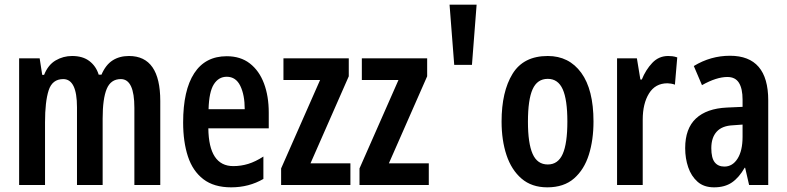

<svg xmlns="http://www.w3.org/2000/svg" viewBox="-20 -793 3374 823"><path d="M533 -553Q667 -553 667 -360V0H556V-331Q556 -454 498 -454Q455 -454 437.5 -412Q420 -370 420 -285V0H310V-333Q310 -454 251 -454Q204 -454 188.5 -405.5Q173 -357 173 -269V0H62V-543H150L161 -472H169Q186 -515 218.5 -534Q251 -553 289 -553Q335 -553 363.5 -531Q392 -509 403 -473H415Q433 -515 462.5 -534Q492 -553 533 -553Z M952 -552Q1011 -552 1051 -521Q1091 -490 1111.5 -435.5Q1132 -381 1132 -310V-243H873Q875 -81 980 -81Q1013 -81 1044 -90.5Q1075 -100 1109 -122V-26Q1078 -8 1043.5 1Q1009 10 971 10Q897 10 851.5 -25Q806 -60 785.5 -122.5Q765 -185 765 -268Q765 -406 812.5 -479Q860 -552 952 -552ZM952 -464Q917 -464 896.5 -431.5Q876 -399 874 -325H1029Q1029 -386 1010 -425Q991 -464 952 -464Z M1482 0H1185V-71L1352 -450H1195V-543H1475V-466L1311 -93H1482Z M1818 0H1521V-71L1688 -450H1531V-543H1811V-466L1647 -93H1818Z M1927 -515 1907 -773H2023L2003 -515Z M2524 -272Q2524 -193 2504 -129.5Q2484 -66 2440.5 -28Q2397 10 2326 10Q2259 10 2215.5 -27.5Q2172 -65 2151 -128.5Q2130 -192 2130 -272Q2130 -400 2177 -476.5Q2224 -553 2328 -553Q2419 -553 2471.5 -481Q2524 -409 2524 -272ZM2243 -271Q2243 -179 2263 -133.5Q2283 -88 2328 -88Q2372 -88 2392 -133Q2412 -178 2412 -272Q2412 -366 2392 -410.5Q2372 -455 2328 -455Q2283 -455 2263 -410.5Q2243 -366 2243 -271Z M2844 -553Q2852 -553 2861.5 -552Q2871 -551 2883 -547L2873 -430Q2866 -433 2856.5 -434.5Q2847 -436 2841 -436Q2789 -436 2762 -392.5Q2735 -349 2735 -280V0H2625V-543H2710L2725 -452H2731Q2748 -494 2776 -523.5Q2804 -553 2844 -553Z M3109 -554Q3273 -554 3273 -363V0H3191L3174 -74H3172Q3148 -32 3117.5 -11Q3087 10 3041 10Q2997 10 2970 -14Q2943 -38 2930 -76Q2917 -114 2917 -158Q2917 -242 2963 -285Q3009 -328 3096 -332L3163 -335V-366Q3163 -413 3147.5 -438Q3132 -463 3098 -463Q3051 -463 2989 -428L2954 -510Q3026 -554 3109 -554ZM3122 -256Q3075 -254 3052 -228.5Q3029 -203 3029 -158Q3029 -116 3043.5 -97.5Q3058 -79 3085 -79Q3120 -79 3141.5 -113Q3163 -147 3163 -207V-259Z"/></svg>

Font: Noto Sans Telugu ExtraCondensed SemiBold
Style: Regular
Weight: 600
Width: 2
Designer: Jelle Bosma - Monotype Design Team
Foundry: Monotype Imaging Inc.
Version: Version 2.005; ttfautohint (v1.8.4.7-5d5b)